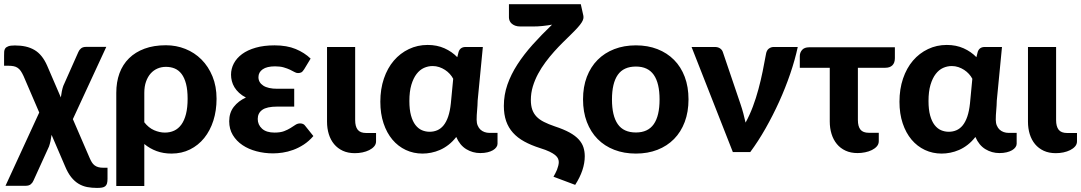

<svg xmlns="http://www.w3.org/2000/svg" viewBox="-21 -746 5304 942"><path d="M506.5 77V130.5Q506.5 145 504 153.8Q501.5 162.5 495.5 167.5Q489.5 172.5 479.8 174.2Q470 176 455 176Q429.5 176 407 171.8Q384.5 167.5 364.8 155.8Q345 144 328.2 123Q311.5 102 297.5 68L232 -84.5Q230 -68.5 226.8 -53.8Q223.5 -39 219.5 -27.5L143 140.5Q139 150.5 130 158Q121 165.5 105 165.5H6L171.5 -194L94.5 -373Q87.5 -388 80.8 -397.8Q74 -407.5 65.5 -413.2Q57 -419 45.8 -421.2Q34.5 -423.5 18.5 -423.5H-1V-473Q-1 -483.5 -0.5 -492.5Q0 -501.5 4.5 -508.2Q9 -515 19.8 -519Q30.5 -523 52 -523Q80.5 -523 104.2 -517.8Q128 -512.5 147.8 -501Q167.5 -489.5 183 -470.2Q198.5 -451 210.5 -423.5L277.5 -268Q279.5 -284 282.5 -298.5Q285.5 -313 289.5 -324.5L363.5 -491Q367.5 -501 376.5 -508.5Q385.5 -516 401.5 -516H500.5L336.5 -161.5L419 29.5Q424 41 429.5 50Q435 59 442.8 65Q450.5 71 461 74Q471.5 77 486 77Z M687 -146Q708 -119 735 -107.2Q762 -95.5 788 -95.5Q813 -95.5 833.5 -105Q854 -114.5 868.8 -134.8Q883.5 -155 891.5 -186.5Q899.5 -218 899.5 -261.5Q899.5 -304.5 891.8 -334.5Q884 -364.5 870 -383Q856 -401.5 836.5 -409.8Q817 -418 793 -418Q771 -418 751.8 -409.8Q732.5 -401.5 718.2 -385.5Q704 -369.5 695.5 -345.8Q687 -322 687 -290.5ZM549.5 -290.5Q549.5 -343.5 565.2 -386.5Q581 -429.5 612 -460Q643 -490.5 688.2 -507.2Q733.5 -524 793 -524Q843.5 -524 888.5 -506Q933.5 -488 967.5 -454Q1001.5 -420 1021.5 -371.2Q1041.5 -322.5 1041.5 -261.5Q1041.5 -203.5 1025.8 -154.2Q1010 -105 981 -69Q952 -33 911.2 -12.8Q870.5 7.5 820.5 7.5Q780.5 7.5 747.2 -4.8Q714 -17 687 -39.5V166.5H549.5Z M1516.5 -78.5Q1494.5 -53 1469 -36.5Q1443.5 -20 1417.2 -10.5Q1391 -1 1365.5 2.8Q1340 6.5 1318.5 6.5Q1276.5 6.5 1237.5 -3.8Q1198.5 -14 1168.8 -34Q1139 -54 1121.2 -83.5Q1103.5 -113 1103.5 -151Q1103.5 -193 1126.2 -222Q1149 -251 1185.5 -267.5Q1166 -277.5 1152 -290.5Q1138 -303.5 1129.2 -318Q1120.5 -332.5 1116.5 -348.2Q1112.5 -364 1112.5 -379.5Q1112.5 -408.5 1126.2 -434.8Q1140 -461 1166.8 -480.8Q1193.5 -500.5 1233.5 -512Q1273.5 -523.5 1326 -523.5Q1386.5 -523.5 1429.8 -505.5Q1473 -487.5 1503 -458.5L1471.5 -406.5Q1464 -394.5 1457.5 -391Q1451 -387.5 1441 -387.5Q1432.5 -387.5 1423.5 -392.8Q1414.5 -398 1401.8 -404Q1389 -410 1371.5 -415.2Q1354 -420.5 1328.5 -420.5Q1288.5 -420.5 1267.8 -406Q1247 -391.5 1247 -367.5Q1247 -341.5 1270.5 -326Q1294 -310.5 1339.5 -310.5H1422.5V-223H1339.5Q1288 -223 1265.8 -207Q1243.5 -191 1243.5 -162.5Q1243.5 -134 1264.5 -114.8Q1285.5 -95.5 1326 -95.5Q1354.5 -95.5 1372.8 -102.5Q1391 -109.5 1404.5 -118Q1418 -126.5 1428.5 -133.5Q1439 -140.5 1451.5 -140.5Q1468.5 -140.5 1476.5 -128.5Z M1583.5 -515.5H1721.5V-157Q1721.5 -125.5 1734 -109.5Q1746.5 -93.5 1775.5 -93.5H1824V-52.5Q1824 -38.5 1814.8 -27.8Q1805.5 -17 1790.5 -9.5Q1775.5 -2 1757 1.8Q1738.5 5.5 1720 5.5Q1686.5 5.5 1661 -6.2Q1635.5 -18 1618.2 -38.8Q1601 -59.5 1592.2 -87.8Q1583.5 -116 1583.5 -149Z M2202.5 -359.5Q2196 -372 2185.8 -383.2Q2175.5 -394.5 2162.5 -403Q2149.5 -411.5 2134 -416.8Q2118.5 -422 2101.5 -422Q2079.5 -422 2059 -412.8Q2038.5 -403.5 2022.8 -383Q2007 -362.5 1997.2 -329.8Q1987.5 -297 1987.5 -250.5Q1987.5 -208.5 1995.5 -179.5Q2003.5 -150.5 2017.2 -132.8Q2031 -115 2049 -107.2Q2067 -99.5 2087 -99.5Q2107 -99.5 2124.5 -107Q2142 -114.5 2155.5 -131.2Q2169 -148 2178 -174.5Q2187 -201 2191 -239ZM2420 -94V-40.5Q2420 -32 2414.2 -23.8Q2408.5 -15.5 2397.5 -9Q2386.5 -2.5 2370.8 1.2Q2355 5 2335.5 5Q2298 5 2266.5 -14.2Q2235 -33.5 2217.5 -74Q2200 -51.5 2179.8 -35.8Q2159.5 -20 2137.8 -10.5Q2116 -1 2094.2 3.2Q2072.5 7.5 2052 7.5Q2008 7.5 1970 -10.2Q1932 -28 1904.2 -61Q1876.5 -94 1860.8 -141Q1845 -188 1845 -247Q1845 -309 1862.5 -360.5Q1880 -412 1911.2 -448.5Q1942.5 -485 1985 -505.2Q2027.5 -525.5 2077 -525.5Q2123 -525.5 2159.8 -509Q2196.5 -492.5 2222.5 -465.5L2229 -491.5Q2237 -515.5 2263.5 -515.5H2348L2322.5 -252.5Q2322 -228.5 2319.8 -204.8Q2317.5 -181 2317.5 -158.5Q2317.5 -142 2322.8 -129.8Q2328 -117.5 2336.5 -109.8Q2345 -102 2356.5 -98Q2368 -94 2381 -94Z M2841 -669.5Q2842.5 -662.5 2841 -654.5Q2839.5 -646.5 2832.8 -635.8Q2826 -625 2813 -610.5Q2800 -596 2779.5 -576Q2762 -559 2740.8 -538Q2719.5 -517 2697.8 -492.8Q2676 -468.5 2655.5 -441Q2635 -413.5 2619 -383.8Q2603 -354 2593.2 -321.8Q2583.5 -289.5 2583.5 -255.5Q2583.5 -228.5 2590.2 -208.8Q2597 -189 2611.2 -174Q2625.5 -159 2647.8 -147.8Q2670 -136.5 2701 -126Q2745 -111.5 2773.5 -95.8Q2802 -80 2818.5 -61.8Q2835 -43.5 2841.5 -23Q2848 -2.5 2848 20.5Q2848 88 2801 161L2694.5 121Q2698.5 114 2703.2 105.2Q2708 96.5 2711.8 86.8Q2715.5 77 2718 67.2Q2720.5 57.5 2720.5 49Q2720.5 41 2717 32.5Q2713.5 24 2703.5 15.5Q2693.5 7 2675.5 -1.8Q2657.5 -10.5 2628.5 -19.5Q2584.5 -33.5 2551.2 -51.8Q2518 -70 2495.8 -94.8Q2473.5 -119.5 2462.2 -152Q2451 -184.5 2451 -226.5Q2451 -280.5 2468.5 -330.8Q2486 -381 2517.5 -429.8Q2549 -478.5 2592.2 -526.8Q2635.5 -575 2687.5 -625Q2665 -621 2641.2 -618.5Q2617.5 -616 2592 -616H2533Q2517 -616 2506.2 -620.2Q2495.5 -624.5 2488.8 -630.8Q2482 -637 2479 -645Q2476 -653 2476 -660.5V-725.5H2828.5Z M3099 -523.5Q3157 -523.5 3204.5 -505Q3252 -486.5 3286 -452.2Q3320 -418 3338.5 -369Q3357 -320 3357 -258.5Q3357 -197 3338.5 -147.8Q3320 -98.5 3286 -64Q3252 -29.5 3204.5 -11Q3157 7.5 3099 7.5Q3040.5 7.5 2992.8 -11Q2945 -29.5 2911 -64Q2877 -98.5 2858.2 -147.8Q2839.5 -197 2839.5 -258.5Q2839.5 -320 2858.2 -369Q2877 -418 2911 -452.2Q2945 -486.5 2992.8 -505Q3040.5 -523.5 3099 -523.5ZM3099 -96Q3158 -96 3186.5 -136.8Q3215 -177.5 3215 -258Q3215 -338 3186.5 -378.8Q3158 -419.5 3099 -419.5Q3038.5 -419.5 3010 -378.8Q2981.5 -338 2981.5 -258Q2981.5 -177.5 3010 -136.8Q3038.5 -96 3099 -96Z M3893 -515.5Q3879.5 -452.5 3856 -383.8Q3832.5 -315 3801.8 -247.2Q3771 -179.5 3735 -116Q3699 -52.5 3660 0H3574.5L3372 -515.5H3486.5Q3501.5 -515.5 3511.8 -508.5Q3522 -501.5 3525.5 -490.5L3612 -235.5Q3620 -212 3626 -189.5Q3632 -167 3637 -144.5Q3657 -181 3672.8 -223Q3688.5 -265 3700.2 -308.8Q3712 -352.5 3720.8 -395.8Q3729.5 -439 3736.5 -477.5Q3739.5 -498.5 3750.5 -507Q3761.5 -515.5 3775 -515.5Z M4369.5 -461Q4369.5 -437.5 4357.2 -425.5Q4345 -413.5 4322.5 -413.5H4188V-157.5Q4188 -126 4200.5 -110.2Q4213 -94.5 4242 -94.5H4290.5V-53.5Q4290.5 -39 4281.2 -28.2Q4272 -17.5 4257 -10Q4242 -2.5 4223.5 1.2Q4205 5 4186.5 5Q4153 5 4127.5 -6.8Q4102 -18.5 4084.8 -39.5Q4067.5 -60.5 4058.8 -88.8Q4050 -117 4050 -150V-413.5H3903V-471Q3903 -488 3914.2 -501Q3925.5 -514 3949 -514H4369.5Z M4749.5 -359.5Q4743 -372 4732.8 -383.2Q4722.5 -394.5 4709.5 -403Q4696.5 -411.5 4681 -416.8Q4665.5 -422 4648.5 -422Q4626.5 -422 4606 -412.8Q4585.5 -403.5 4569.8 -383Q4554 -362.5 4544.2 -329.8Q4534.5 -297 4534.5 -250.5Q4534.5 -208.5 4542.5 -179.5Q4550.5 -150.5 4564.2 -132.8Q4578 -115 4596 -107.2Q4614 -99.5 4634 -99.5Q4654 -99.5 4671.5 -107Q4689 -114.5 4702.5 -131.2Q4716 -148 4725 -174.5Q4734 -201 4738 -239ZM4967 -94V-40.5Q4967 -32 4961.2 -23.8Q4955.5 -15.5 4944.5 -9Q4933.5 -2.5 4917.8 1.2Q4902 5 4882.5 5Q4845 5 4813.5 -14.2Q4782 -33.5 4764.5 -74Q4747 -51.5 4726.8 -35.8Q4706.5 -20 4684.8 -10.5Q4663 -1 4641.2 3.2Q4619.5 7.5 4599 7.5Q4555 7.5 4517 -10.2Q4479 -28 4451.2 -61Q4423.5 -94 4407.8 -141Q4392 -188 4392 -247Q4392 -309 4409.5 -360.5Q4427 -412 4458.2 -448.5Q4489.5 -485 4532 -505.2Q4574.5 -525.5 4624 -525.5Q4670 -525.5 4706.8 -509Q4743.5 -492.5 4769.5 -465.5L4776 -491.5Q4784 -515.5 4810.5 -515.5H4895L4869.5 -252.5Q4869 -228.5 4866.8 -204.8Q4864.5 -181 4864.5 -158.5Q4864.5 -142 4869.8 -129.8Q4875 -117.5 4883.5 -109.8Q4892 -102 4903.5 -98Q4915 -94 4928 -94Z M5022.5 -515.5H5160.5V-157Q5160.5 -125.5 5173 -109.5Q5185.5 -93.5 5214.5 -93.5H5263V-52.5Q5263 -38.5 5253.8 -27.8Q5244.5 -17 5229.5 -9.5Q5214.5 -2 5196 1.8Q5177.5 5.5 5159 5.5Q5125.5 5.5 5100 -6.2Q5074.5 -18 5057.2 -38.8Q5040 -59.5 5031.2 -87.8Q5022.5 -116 5022.5 -149Z"/></svg>

Font: Lato 2
Style: Regular
Weight: 800
Designer: Lukasz Dziedzic with Adam Twardoch and Botio Nikoltchev
Foundry: tyPoland Lukasz Dziedzic
Version: Version 2.015; 2015-08-06; http://www.latofonts.com/